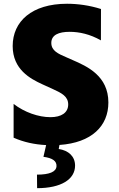

<svg xmlns="http://www.w3.org/2000/svg" viewBox="-20 -757 627 1013"><path d="M551.8 -216.3C551.8 -356.5 440 -407 363.6 -440L327.4 -456C288 -473 250.7 -489 250.7 -530.5C250.7 -572.8 289.8 -589.1 347.3 -589.1C398.4 -589.1 454.9 -576.7 512.4 -544L512.8 -709.5C452.8 -728.7 389.9 -737.2 333.8 -737.2C147.7 -737.2 46.9 -643.8 46.9 -514.2C46.9 -390.6 139.9 -341.6 202.1 -312.9L260.7 -286.2C305.8 -265.6 339.8 -247.9 339.8 -206C339.8 -161.9 303.3 -138.8 246.1 -138.8C183.6 -138.8 109.4 -164.1 51.8 -208.8V-30.5C104.8 -7.1 161.2 5.3 223.4 8.5L209.2 70.3C256.7 76.7 279.5 92.3 278.1 120C276.6 149.9 240.1 164.4 175.1 164.4L175.8 235.8C301.8 235.8 376.4 189.6 376.1 116.1C375.7 68.2 342 36.9 289.8 29.1L293.7 7.8C463.8 -3.9 551.8 -92 551.8 -216.3Z"/></svg>

Font: TID UI Extra Bold
Style: Regular
Weight: 800
Designer: The TID Project Authors
Foundry: Bakken & Bæck
Version: Version 1.001;hotconv 1.0.109;makeotfexe 2.5.65596